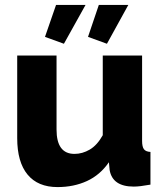

<svg xmlns="http://www.w3.org/2000/svg" viewBox="-20 -751 667 781"><path d="M50 -189V-525H210V-224Q210 -125 283 -125Q315 -125 345 -142.5Q375 -160 398 -201V-525H558V-178Q558 -154 565.5 -144Q573 -134 592 -133V0Q569 4 553 6Q537 8 524 8Q438 8 426 -59L423 -91Q387 -39 333.5 -14.5Q280 10 214 10Q134 10 92 -41Q50 -92 50 -189ZM240 -573 163 -601 208 -731H328ZM415 -573 338 -601 382 -731H502Z"/></svg>

Font: Raleway ExtraBold
Style: Regular
Weight: 800
Designer: Matt McInerney, Pablo Impallari, Rodrigo Fuenzalida
Foundry: Matt McInerney, Pablo Impallari, Rodrigo Fuenzalida
Version: Version 4.026